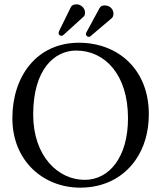

<svg xmlns="http://www.w3.org/2000/svg" viewBox="-20 -855 742 885"><path d="M666 -329C666 -536 523 -658 344 -658C150 -658 37 -504 37 -310C37 -113 180 10 350 10C461 10 549 -38 604 -116C644 -173 666 -245 666 -329ZM331 -622C463 -622 570 -512 570 -310C570 -131 484 -26 370 -26C248 -26 133 -135 133 -327C133 -537 232 -622 331 -622ZM503 -792C503 -808 491 -830 462 -830C451 -830 444 -826 439 -818L380 -709C377 -704 376 -701 376 -698C376 -690 384 -685 389 -685C392 -685 395 -686 397 -688L496 -772C500 -776 503 -783 503 -792ZM372 -797C372 -820 350 -835 334 -835C319 -835 312 -831 307 -823L253 -713C251 -709 250 -704 250 -702C250 -695 256 -690 263 -690C269 -690 273 -694 277 -698L365 -778C370 -782 372 -789 372 -797Z"/></svg>

Font: Libertinus Serif
Style: Regular
Weight: 400
Designer: Philipp H. Poll, Khaled Hosny
Foundry: Caleb Maclennan
Version: Version 7.050;RELEASE